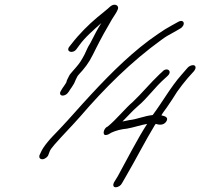

<svg xmlns="http://www.w3.org/2000/svg" viewBox="-20 -697 844 809"><path d="M271 -499C257 -478 288 -469 303 -491L314 -506C338 -540 377 -573 407 -600C392 -577 377 -548 364 -522C360 -513 353 -504 349 -495L336 -467C325 -446 316 -431 301 -414L287 -398C279 -389 273 -382 270 -375L262 -359C260 -347 255 -344 250 -335C246 -330 241 -322 237 -315C226 -299 239 -288 257 -298C269 -305 273 -318 282 -329L292 -345C294 -350 297 -355 299 -361L306 -375C306 -376 309 -379 312 -383C325 -397 333 -406 344 -421L358 -442C362 -449 366 -457 371 -466L385 -494C405 -534 430 -579 452 -616C462 -633 471 -643 477 -659C482 -674 463 -685 445 -670C429 -655 409 -640 390 -624C354 -594 313 -553 283 -514ZM152 -55 146 -42C144 -33 148 -26 159 -26C168 -26 182 -36 184 -45L189 -58C191 -65 198 -74 209 -87C242 -125 282 -165 318 -206C421 -326 534 -438 660 -529C677 -542 695 -552 712 -561L738 -576C764 -590 757 -619 731 -605L704 -590C685 -580 666 -568 646 -554C545 -486 451 -393 363 -298C319 -251 273 -197 231 -153C211 -132 193 -114 181 -99C167 -82 157 -67 152 -55ZM434 -164C417 -158 410 -128 425 -128C434 -128 443 -134 449 -138C468 -147 492 -153 515 -155C544 -160 571 -170 600 -175C558 -110 514 -23 476 46L460 72C455 82 457 92 467 92C478 92 489 85 494 75L509 49C549 -19 591 -102 633 -171C634 -172 636 -174 636 -175C652 -170 669 -169 680 -184C693 -203 674 -208 660 -211C666 -222 674 -232 682 -243C698 -266 713 -289 726 -310C740 -330 755 -349 771 -368L798 -398C801 -403 804 -407 804 -412C805 -428 781 -424 770 -411L744 -381C699 -330 667 -271 624 -213L622 -212C590 -209 556 -194 525 -191L496 -185C521 -210 536 -228 560 -249C600 -282 634 -331 673 -365L686 -377C709 -398 682 -416 664 -395L651 -383C613 -347 577 -303 540 -268C508 -241 469 -192 434 -164Z"/></svg>

Font: Stray Cat
Style: SuObl
Weight: 400
Version: Version 1.0